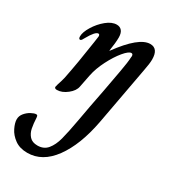

<svg xmlns="http://www.w3.org/2000/svg" viewBox="-255 -578 953 1078"><g transform="rotate(30 221.0 -38.5)"><path d="M-45 265Q-45 243 -30 225Q-15 207 4.5 196.5Q24 186 36 186Q42 186 44 189Q46 192 47 201Q49 241 54.5 268.5Q60 296 77.5 315.5Q95 335 129 335Q170 335 193.5 306.5Q217 278 229.5 231Q242 184 258 95Q274 3 298 -118Q312 -194 324 -260Q336 -326 337 -355L338 -364Q338 -379 327 -379Q310 -379 280.5 -343.5Q251 -308 224 -255Q197 -202 187 -153L171 -72Q166 -42 133 -16Q100 10 68 10Q52 10 52 -1Q52 -4 57 -21Q65 -43 72 -72Q94 -181 115 -325Q121 -363 121 -367Q121 -381 112 -381Q92 -381 58 -320Q54 -312 49.5 -305.5Q45 -299 40 -299Q30 -299 30 -316Q30 -343 53.5 -381.5Q77 -420 111 -448Q145 -476 177 -476Q198 -476 210 -461.5Q222 -447 222 -418Q222 -385 213 -329H215Q322 -476 394 -476Q446 -476 446 -405Q446 -379 436 -329L367 46Q336 209 266.5 304Q197 399 100 399Q51 399 18.5 375.5Q-14 352 -29.5 320Q-45 288 -45 265Z"/></g></svg>

Font: Charm
Style: Bold
Weight: 700
Designer: Katatrad Aksorn Co.,Ltd.
Foundry: Cadson Demak Co.,Ltd.
Version: Version 1.001